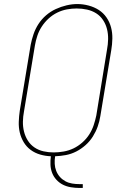

<svg xmlns="http://www.w3.org/2000/svg" viewBox="-20 -766 640 951"><path d="M374 165Q353 165 331.5 161.5Q310 158 292 149Q274 140 260 125Q246 110 238.5 91Q231 72 230 50.5Q229 29 232 8Q205 7 179 -0.5Q153 -8 132 -23.5Q111 -39 97.5 -61.5Q84 -84 78 -109.5Q72 -135 73 -163Q74 -191 78 -218L132 -544Q137 -570 146 -596.5Q155 -623 170.5 -647Q186 -671 208 -690Q230 -709 256 -721Q282 -733 309.5 -739.5Q337 -746 363 -746Q391 -746 419 -738.5Q447 -731 469.5 -716.5Q492 -702 507.5 -679.5Q523 -657 530 -630.5Q537 -604 536.5 -575Q536 -546 531 -517L477 -191Q473 -165 464 -139.5Q455 -114 440 -90Q425 -66 403.5 -47Q382 -28 357.5 -15.5Q333 -3 306.5 2Q280 7 253 8Q250 27 251 45.5Q252 64 258.5 80.5Q265 97 276.5 110Q288 123 303.5 131.5Q319 140 337 143Q355 146 374 146H390V165ZM246 -11Q270 -11 295.5 -15.5Q321 -20 344 -31Q367 -42 387.5 -60Q408 -78 422 -100Q436 -122 444 -146Q452 -170 457 -194L510 -520Q515 -546 515.5 -572Q516 -598 510 -622Q504 -646 490.5 -666.5Q477 -687 456.5 -700Q436 -713 411 -718.5Q386 -724 360 -724Q336 -724 311.5 -719.5Q287 -715 263.5 -703.5Q240 -692 220.5 -674Q201 -656 187 -634.5Q173 -613 165 -589Q157 -565 153 -541L99 -215Q94 -189 93.5 -163.5Q93 -138 99 -114Q105 -90 118 -69.5Q131 -49 151 -35.5Q171 -22 195.5 -16.5Q220 -11 246 -11Z"/></svg>

Font: Iosevka Etoile Thin Oblique
Style: Regular
Weight: 100
Italic angle: -9°
Designer: Belleve Invis
Foundry: Belleve Invis
Version: Version 15.5.2; ttfautohint (v1.8.4)